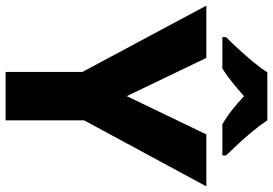

<svg xmlns="http://www.w3.org/2000/svg" viewBox="-164 -807 971 683"><g transform="rotate(90 321.5 -465.5)"><path d="M322 -431 458 -714H643L408 -279V0H236V-273L0 -714H186ZM408 -931Q423 -908 445.5 -880.5Q468 -853 492 -827.5Q516 -802 533 -784V-771H422Q396 -786 372 -805Q348 -824 322 -848Q295 -824 272.5 -806Q250 -788 224 -771H112V-784Q131 -803 154.5 -828.5Q178 -854 200.5 -881Q223 -908 237 -931Z"/></g></svg>

Font: Noto Sans Khmer UI ExtraBold
Style: Regular
Weight: 800
Designer: Danh Hong and the Monotype Design Team
Foundry: Monotype Imaging Inc.
Version: Version 2.002; ttfautohint (v1.8.4.7-5d5b)